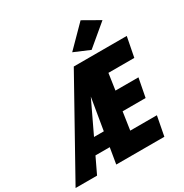

<svg xmlns="http://www.w3.org/2000/svg" viewBox="-277 -1122 1231 1286"><g transform="rotate(-30 339.0 -478.5)"><path d="M-64 0H102.1L160.6 -122.6H271L250.5 0H622.6L651.4 -149.9H445.3L465.8 -287.6H643.6L671.4 -431.6H493.7L512.2 -558.1H712.4L742.2 -710.9H332.5ZM213.9 -234.4 330.6 -479.5 289.6 -234.4ZM491.7 -747.6 654.3 -883.8 526.9 -956.5 371.1 -798.8Z"/></g></svg>

Font: Roboto Flex Super Cond Black
Style: Italic
Weight: 900
Width: 3
Italic angle: -10°
Designer: Berlow after Robertson
Foundry: Google
Version: Version 3.200;Glyphs 3.3 (3311)